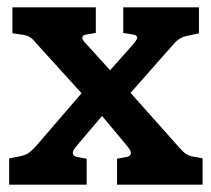

<svg xmlns="http://www.w3.org/2000/svg" viewBox="-20 -505 577 525"><path d="M534 -72V0H300V-71L327 -76Q332 -77 335 -80Q338 -83 338 -87Q338 -91 334.5 -96.5Q331 -102 325 -109L259 -188L192 -109Q186 -102 182.5 -96.5Q179 -91 179 -87Q179 -83 182 -80Q185 -77 189 -76L217 -71V0H5V-72L36 -78Q50 -81 58 -86.5Q66 -92 78 -105L203 -250L77 -389Q69 -399 61.5 -403.5Q54 -408 42 -410L14 -414V-485H242V-415L213 -410Q205 -408 205 -401Q205 -395 222 -378L281 -313L339 -378Q355 -396 355 -401Q355 -408 347 -410L317 -415V-485H524V-414L492 -407Q471 -403 456 -386L337 -251L468 -104Q479 -91 487.5 -85Q496 -79 507 -77Z"/></svg>

Font: Enriqueta SemiBold
Style: Regular
Weight: 600
Designer: Viviana Monsalve, Gustavo Ibarra
Foundry: 72Puntos
Version: Version 2.000